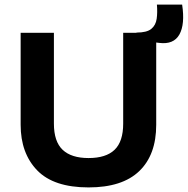

<svg xmlns="http://www.w3.org/2000/svg" viewBox="-20 -803 818 837"><path d="M366 14Q214 14 142 -60.5Q70 -135 70 -259V-660H215V-264Q215 -186 253 -150Q291 -114 366 -114Q442 -114 479.5 -150Q517 -186 517 -264V-660H661V-259Q661 -128 587 -57Q513 14 366 14ZM674 -616 573 -629 575 -661Q620 -661 639.5 -677Q659 -693 663 -721Q667 -749 664 -783H774Q787 -697 762 -652.5Q737 -608 674 -616Z"/></svg>

Font: Bricolage Grotesque 10pt Bricolage Grotesque 10pt Regular
Style: Bold
Weight: 700
Designer: Mathieu Triay
Foundry: Atelier Triay
Version: Version 1.000; ttfautohint (v1.8.4.7-5d5b);gftools[0.9.32]